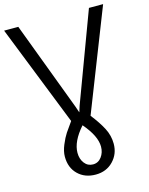

<svg xmlns="http://www.w3.org/2000/svg" viewBox="-141 -818 885 1138"><g transform="rotate(-15 301.5 -248.5)"><path d="M-2 -731.4H85L290 -186.5L302.7 -149.4H303.7L315.4 -186.5L518.6 -731.4H605.5L362.3 -111.3Q405.3 -56.6 428.7 -11.2Q452.1 34.2 452.1 84Q452.1 146.5 410.2 189.9Q368.2 233.4 302.7 233.4Q236.3 233.4 194.3 192.4Q152.3 151.4 152.3 84Q152.3 50.8 168.5 12.2Q184.6 -26.4 200.7 -50.8Q216.8 -75.2 243.2 -111.3ZM230.5 81.1Q230.5 119.1 250.5 145Q270.5 170.9 302.7 170.9Q335 170.9 355 144Q375 117.2 375 81.1Q375 15.6 301.8 -69.3Q230.5 11.7 230.5 81.1Z"/></g></svg>

Font: Gothic A1
Style: Regular
Weight: 400
Designer: HanYang I&C Co.,Ltd.
Foundry: HanYang I&C Co.,Ltd.
Version: Version 2.50